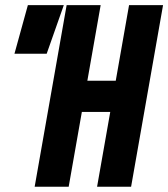

<svg xmlns="http://www.w3.org/2000/svg" viewBox="-20 -713 643 733"><path d="M350.6 0H480.5L602.5 -693.4H472.7L421.9 -404.8H313.5L364.3 -693.4H234.4L112.3 0H242.2L292.5 -285.6H400.9ZM35.2 -507.8H158.2L223.6 -693.4H86.4Z"/></svg>

Font: Cascadia Mono NF
Style: Bold Italic
Weight: 700
Italic angle: -10°
Monospace: yes
Designer: Aaron Bell
Foundry: Saja Typeworks
Version: Version 2404.023